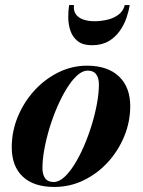

<svg xmlns="http://www.w3.org/2000/svg" viewBox="-20 -730 566 760"><path d="M195 10Q113.5 10 70 -31Q26.5 -72 26.5 -147Q26.5 -210 50.5 -268Q74.5 -326 116 -371.5Q157.5 -417 211.2 -443.5Q265 -470 324.5 -470Q406 -470 450.8 -427.5Q495.5 -385 495.5 -310Q495.5 -248.5 472 -191Q448.5 -133.5 407.2 -88.2Q366 -43 311.5 -16.5Q257 10 195 10ZM192.5 -9.5Q213 -9.5 234 -28.5Q255 -47.5 275 -79.5Q295 -111.5 312.5 -152Q330 -192.5 343.2 -236Q356.5 -279.5 364 -320.8Q371.5 -362 371.5 -395.5Q371.5 -421 360.8 -435.8Q350 -450.5 327 -450.5Q306.5 -450.5 285.5 -431.5Q264.5 -412.5 244.5 -380.2Q224.5 -348 207 -307.8Q189.5 -267.5 176.2 -224Q163 -180.5 155.5 -139.2Q148 -98 148 -64.5Q148 -39 158.8 -24.2Q169.5 -9.5 192.5 -9.5ZM343.5 -551Q308 -551 287.8 -567Q267.5 -583 259 -607.8Q250.5 -632.5 250.2 -659.8Q250 -687 253.5 -710H273Q270 -688.5 279.8 -674.2Q289.5 -660 309 -653Q328.5 -646 353.5 -646Q379 -646 404.2 -651.8Q429.5 -657.5 448.5 -671.5Q467.5 -685.5 474 -710H493.5Q490 -687 480.8 -659.8Q471.5 -632.5 454.2 -607.8Q437 -583 410 -567Q383 -551 343.5 -551Z"/></svg>

Font: Bodoni Moda 11pt
Style: Bold Italic
Weight: 700
Italic angle: -13°
Designer: Owen Earl
Foundry: indestructible type
Version: Version 2.004